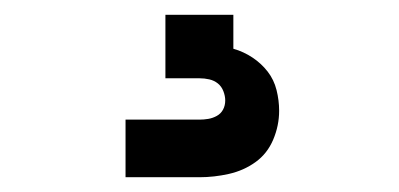

<svg xmlns="http://www.w3.org/2000/svg" viewBox="-20 -20 540 260"><path d="M150 220V142H250Q256 142 262 141Q268 140 273.5 137Q279 134 282 128.5Q285 123 285 116Q285 110 282.5 103.5Q280 97 275 93Q270 89 263.5 87.5Q257 86 250 86H204V0H296V46Q310 50 322 58Q334 66 342.5 77Q351 88 354.5 102Q358 116 358 130Q358 150 350 169Q342 188 326 199.5Q310 211 290 215.5Q270 220 250 220Z"/></svg>

Font: Iosevka SS18 Extrabold
Style: Regular
Weight: 800
Monospace: yes
Designer: Belleve Invis
Foundry: Belleve Invis
Version: Version 25.1.1; ttfautohint (v1.8.4)